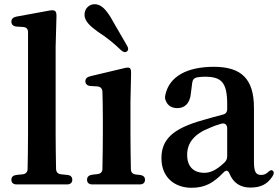

<svg xmlns="http://www.w3.org/2000/svg" viewBox="-20 -868 1325 911"><path d="M34 -15C34 -1 43 7 59 7H298C314 7 323 -1 323 -15C323 -29 314 -37 299 -38L270 -41C254 -43 247 -51 246 -66C245 -121 244 -181 244 -232V-647L248 -792C248 -805 246 -812 241 -816C236 -820 227 -820 215 -818L57 -789C42 -786 34 -778 34 -765C34 -752 43 -743 58 -742L89 -740C105 -739 113 -731 113 -715V-232C113 -182 112 -122 111 -67C111 -52 103 -43 88 -41L58 -38C43 -36 34 -29 34 -15Z M393 -15C393 -1 402 7 418 7H643C659 7 668 -1 668 -15C668 -29 659 -36 644 -38L624 -40C609 -42 601 -51 601 -66C600 -120 599 -187 599 -232V-385L602 -521C602 -535 600 -541 596 -545C592 -548 583 -548 571 -545L407 -506C392 -502 385 -494 385 -482C385 -470 394 -461 409 -460L441 -458C456 -457 465 -449 466 -433C467 -395 468 -354 468 -301V-232C468 -188 467 -121 466 -68C466 -52 458 -44 443 -42L417 -39C402 -37 393 -29 393 -15ZM381 -798C381 -769 406 -745 442 -719C493 -686 525 -658 553 -631C565 -620 574 -618 582 -624C590 -630 590 -639 583 -651C572 -670 560 -690 550 -708C543 -720 538 -728 532 -739L502 -791C475 -833 454 -848 428 -848C407 -848 381 -831 381 -798Z M889 23C954 23 993 -1 1039 -48C1053 -63 1062 -61 1069 -44C1086 -2 1119 22 1167 22C1215 22 1247 8 1272 -30C1281 -43 1281 -52 1274 -58C1267 -64 1260 -59 1248 -48C1239 -41 1230 -38 1219 -38C1195 -38 1185 -51 1185 -100V-356C1185 -494 1125 -551 995 -551C865 -551 784 -504 765 -420C762 -408 762 -400 767 -389C777 -365 797 -355 822 -355C853 -355 882 -374 886 -428L892 -475C894 -490 901 -498 915 -501C928 -503 940 -504 952 -504C1031 -504 1058 -477 1058 -373V-351C1058 -336 1051 -327 1036 -324C1005 -316 974 -307 946 -299C797 -258 746 -205 746 -117C746 -27 808 23 889 23ZM868 -133C868 -191 902 -233 977 -262C990 -268 1008 -275 1030 -281C1047 -286 1058 -276 1058 -259V-127C1058 -115 1054 -105 1044 -96C1005 -59 976 -48 950 -48C899 -48 868 -77 868 -133Z"/></svg>

Font: 寒蝉锦书宋Pro Soft
Style: Regular
Weight: 700
Designer: 寒蝉锦书宋{Warren} 思源宋体{Ryoko NISHIZUKA 西塚涼子 (kana & ideographs); Frank Grießhammer (Latin, Greek & Cyrillic); Wenlong ZHANG 
Foundry: Adobe & ChillType
Version: Version 2.000;Glyphs 3.1.1 (3135)